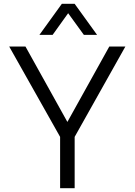

<svg xmlns="http://www.w3.org/2000/svg" viewBox="-20 -983 704 1003"><path d="M186 -801 303 -963H370L487 -801H418L336 -914L255 -801ZM294 0V-268L28 -740H113L332 -346L551 -740H635L370 -268V0Z"/></svg>

Font: Be Vietnam Pro Light
Style: Regular
Weight: 300
Designer: Lam Bao, Tony Le, Vietanh Nguyen
Foundry: Yellow Type Foundry
Version: Version 1.002; ttfautohint (v1.8.3)